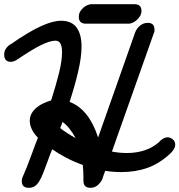

<svg xmlns="http://www.w3.org/2000/svg" viewBox="-45 -851 856 916"><path d="M40 -569Q22 -556 7 -556Q-25 -556 -25 -591Q-25 -620 5 -640V-639Q91 -699 149 -725.5Q207 -752 246 -752Q297 -752 320.5 -719.5Q344 -687 344 -629Q344 -579 328 -510Q312 -441 287 -365Q334 -347 368 -304Q402 -261 423 -195Q468 -321 511.5 -446Q555 -571 600 -697Q608 -717 624 -729.5Q640 -742 660 -742Q692 -742 692 -710Q692 -708 692 -704Q692 -700 690 -696L489 -128Q524 -121 561 -121Q606 -121 645.5 -134Q685 -147 717 -176H716Q736 -196 755 -196Q767 -196 779 -186.5Q791 -177 791 -160Q791 -142 769 -120Q717 -71 659.5 -50.5Q602 -30 534 -30Q496 -30 457 -36Q453 -25 449.5 -16Q446 -7 443 4Q435 21 420.5 33Q406 45 386 45Q353 45 353 11V-5Q353 -34 350 -64Q308 -79 271 -98.5Q234 -118 204 -139Q197 -123 192 -108.5Q187 -94 182 -81Q170 -48 160.5 -24Q151 0 141.5 15Q132 30 120.5 37.5Q109 45 92 45Q59 45 59 13Q59 7 59.5 3.5Q60 0 62 -4L83 -54Q89 -71 95.5 -87Q102 -103 108 -120Q116 -143 121.5 -157Q127 -171 136 -194Q116 -214 106.5 -235Q97 -256 97 -274Q97 -295 106.5 -311Q116 -327 131 -339Q146 -351 164 -359Q182 -367 199 -372Q221 -441 236 -500.5Q251 -560 251 -602Q251 -657 220 -657Q194 -657 151 -636Q108 -615 39 -568ZM263 -294Q261 -288 258 -281.5Q255 -275 253 -269Q248 -273 243.5 -274.5Q239 -276 234 -278ZM316 -192Q303 -216 286.5 -237Q270 -258 253 -269Q252 -266 251 -263Q250 -260 249 -257Q247 -253 245.5 -248Q244 -243 242 -240Q274 -215 316 -192ZM165 -270Q163 -267 163.5 -269Q164 -271 166 -275Q168 -281 171.5 -290Q175 -299 179 -310V-313V-312Q180 -313 180 -314Q180 -315 181 -317L205 -284H199Q204 -277 205 -277ZM365 -738Q331 -738 331 -770Q331 -785 337.5 -796Q344 -807 353.5 -815Q363 -823 373.5 -827Q384 -831 391 -831H596Q630 -831 630 -799Q630 -786 623.5 -775Q617 -764 607.5 -755.5Q598 -747 587.5 -742.5Q577 -738 570 -738Z"/></svg>

Font: Discipuli Britannica Bold
Style: Regular
Weight: 700
Designer: Peter Wiegel
Foundry: Peter Wiegel
Version: Version 0.001 2009